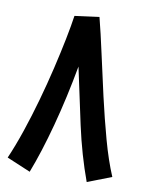

<svg xmlns="http://www.w3.org/2000/svg" viewBox="-80 -740 614 812"><g transform="rotate(10 227.0 -334.5)"><path d="M281 -683Q298 -617 316.5 -532Q335 -447 356 -355Q377 -263 400.5 -177.5Q424 -92 452 -26L349 14Q309 -95 282 -218.5Q255 -342 230 -461Q205 -323 172 -200Q139 -77 104 13L2 -30Q26 -85 49 -153Q72 -221 92.5 -294Q113 -367 129.5 -437Q146 -507 158 -567Q170 -627 176 -669Z"/></g></svg>

Font: Noto Sans Arabic ExtCond SemBd
Style: Regular
Weight: 600
Width: 2
Designer: Monotype Design Team, Nadine Chahine, Nizar Qandah and Khaled Hosny
Foundry: Monotype Imaging Inc.
Version: Version 2.012; ttfautohint (v1.8.4.7-5d5b)